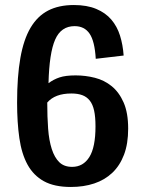

<svg xmlns="http://www.w3.org/2000/svg" viewBox="-20 -732 570 764"><path d="M277 -628Q223 -628 199.5 -574.5Q176 -521 173 -401Q193 -416 217 -424Q241 -432 281 -432Q320 -432 357.5 -422.5Q395 -413 424.5 -389Q454 -365 472 -324Q490 -283 490 -220Q490 -160 473.5 -116.5Q457 -73 427 -44.5Q397 -16 355 -2Q313 12 262 12Q196 12 154.5 -11Q113 -34 89.5 -77Q66 -120 57 -182.5Q48 -245 48 -324Q48 -427 61 -501Q74 -575 101.5 -621.5Q129 -668 171.5 -690Q214 -712 274 -712Q326 -712 363 -696.5Q400 -681 423 -654Q446 -627 457.5 -590.5Q469 -554 472 -511L361 -498Q357 -568 336.5 -598Q316 -628 277 -628ZM264 -360Q199 -360 168 -324Q168 -267 171.5 -220Q175 -173 186 -139Q197 -105 216 -86.5Q235 -68 267 -68Q311 -68 335.5 -107Q360 -146 360 -229Q360 -267 354.5 -292Q349 -317 337 -332Q325 -347 307 -353.5Q289 -360 264 -360Z"/></svg>

Font: Cantora One
Style: Regular
Weight: 400
Designer: Pablo Impallari, Rodrigo Fuenzalida
Foundry: Pablo Impallari
Version: Version 1.002; ttfautohint (v0.8) -G 200 -r 50